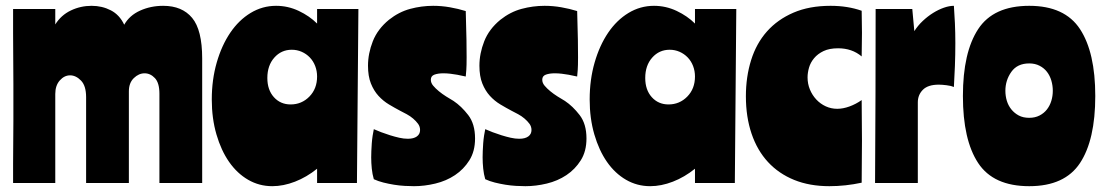

<svg xmlns="http://www.w3.org/2000/svg" viewBox="-20 -629 3797 660"><path d="M170 -598V-545Q190 -577 223.5 -593Q257 -609 295 -609Q331 -609 361 -593.5Q391 -578 407 -544Q425 -576 461.5 -592.5Q498 -609 541 -609Q606 -609 640.5 -567.5Q675 -526 675 -428V0H528V-307Q528 -344 512.5 -360.5Q497 -377 477 -377Q457 -377 440 -360.5Q423 -344 423 -315V0H276V-295Q276 -334 258.5 -352Q241 -370 221 -370Q201 -370 185.5 -352.5Q170 -335 170 -306V0H25Q25 -30 25 -67Q25 -104 25.5 -142Q26 -180 26 -214.5Q26 -249 26 -275Q26 -300 26 -339.5Q26 -379 25.5 -424Q25 -469 25 -514.5Q25 -560 25 -598Z M1207 0H1070V-49Q1034 -20 994 -4.5Q954 11 916 11Q871 11 833 -11Q795 -33 767.5 -72.5Q740 -112 724 -167Q708 -222 708 -287Q708 -355 725 -414Q742 -473 771.5 -516.5Q801 -560 841.5 -584.5Q882 -609 929 -609Q970 -609 1007 -591.5Q1044 -574 1070 -548V-598H1212ZM899 -361Q899 -320 921.5 -295Q944 -270 979 -270Q1017 -270 1043.5 -297Q1070 -324 1070 -366Q1070 -385 1063.5 -402Q1057 -419 1045 -431.5Q1033 -444 1017 -451Q1001 -458 983 -458Q947 -458 923 -431Q899 -404 899 -361Z M1317 -561Q1351 -588 1390 -598.5Q1429 -609 1469 -609Q1498 -609 1526.5 -604Q1555 -599 1581 -591Q1583 -530 1583.5 -491.5Q1584 -453 1584 -432Q1584 -402 1583 -389.5Q1582 -377 1581 -366Q1579 -366 1571 -368Q1563 -370 1552 -372Q1541 -374 1528.5 -375.5Q1516 -377 1504 -377Q1486 -377 1473.5 -372.5Q1461 -368 1461 -355Q1461 -344 1469 -334.5Q1477 -325 1488.5 -315.5Q1500 -306 1513.5 -297.5Q1527 -289 1539 -282Q1566 -264 1589.5 -233.5Q1613 -203 1613 -153Q1613 -109 1593.5 -78Q1574 -47 1544 -27Q1514 -7 1476.5 2Q1439 11 1403 11Q1389 11 1371 10Q1353 9 1334.5 6Q1316 3 1298 -1.5Q1280 -6 1265 -13Q1260 -30 1258 -49.5Q1256 -69 1256 -88Q1256 -97 1256.5 -110Q1257 -123 1258 -136.5Q1259 -150 1261 -163Q1263 -176 1265 -185Q1276 -180 1290.5 -174.5Q1305 -169 1321 -164Q1337 -159 1352.5 -155.5Q1368 -152 1382 -152Q1402 -152 1413 -160Q1424 -168 1424 -182Q1424 -194 1417 -203.5Q1410 -213 1400 -221.5Q1390 -230 1378 -236.5Q1366 -243 1356 -248Q1337 -258 1317 -270Q1297 -282 1281 -299.5Q1265 -317 1255 -342Q1245 -367 1245 -403Q1245 -445 1261.5 -487Q1278 -529 1317 -561Z M1700 -561Q1734 -588 1773 -598.5Q1812 -609 1852 -609Q1881 -609 1909.5 -604Q1938 -599 1964 -591Q1966 -530 1966.5 -491.5Q1967 -453 1967 -432Q1967 -402 1966 -389.5Q1965 -377 1964 -366Q1962 -366 1954 -368Q1946 -370 1935 -372Q1924 -374 1911.5 -375.5Q1899 -377 1887 -377Q1869 -377 1856.5 -372.5Q1844 -368 1844 -355Q1844 -344 1852 -334.5Q1860 -325 1871.5 -315.5Q1883 -306 1896.5 -297.5Q1910 -289 1922 -282Q1949 -264 1972.5 -233.5Q1996 -203 1996 -153Q1996 -109 1976.5 -78Q1957 -47 1927 -27Q1897 -7 1859.5 2Q1822 11 1786 11Q1772 11 1754 10Q1736 9 1717.5 6Q1699 3 1681 -1.5Q1663 -6 1648 -13Q1643 -30 1641 -49.5Q1639 -69 1639 -88Q1639 -97 1639.5 -110Q1640 -123 1641 -136.5Q1642 -150 1644 -163Q1646 -176 1648 -185Q1659 -180 1673.5 -174.5Q1688 -169 1704 -164Q1720 -159 1735.5 -155.5Q1751 -152 1765 -152Q1785 -152 1796 -160Q1807 -168 1807 -182Q1807 -194 1800 -203.5Q1793 -213 1783 -221.5Q1773 -230 1761 -236.5Q1749 -243 1739 -248Q1720 -258 1700 -270Q1680 -282 1664 -299.5Q1648 -317 1638 -342Q1628 -367 1628 -403Q1628 -445 1644.5 -487Q1661 -529 1700 -561Z M2506 0H2369V-49Q2333 -20 2293 -4.5Q2253 11 2215 11Q2170 11 2132 -11Q2094 -33 2066.5 -72.5Q2039 -112 2023 -167Q2007 -222 2007 -287Q2007 -355 2024 -414Q2041 -473 2070.5 -516.5Q2100 -560 2140.5 -584.5Q2181 -609 2228 -609Q2269 -609 2306 -591.5Q2343 -574 2369 -548V-598H2511ZM2198 -361Q2198 -320 2220.5 -295Q2243 -270 2278 -270Q2316 -270 2342.5 -297Q2369 -324 2369 -366Q2369 -385 2362.5 -402Q2356 -419 2344 -431.5Q2332 -444 2316 -451Q2300 -458 2282 -458Q2246 -458 2222 -431Q2198 -404 2198 -361Z M2835 -609Q2894 -609 2942 -592Q2942 -575 2942.5 -555.5Q2943 -536 2943 -516Q2943 -495 2942.5 -474Q2942 -453 2942 -435Q2909 -463 2861 -463Q2831 -463 2811 -453.5Q2791 -444 2778.5 -429Q2766 -414 2761 -396.5Q2756 -379 2756 -363Q2756 -341 2764 -321.5Q2772 -302 2786 -287Q2800 -272 2818.5 -263.5Q2837 -255 2858 -255Q2878 -255 2900 -263Q2922 -271 2942 -285Q2942 -252 2942.5 -216.5Q2943 -181 2943 -145Q2943 -110 2942.5 -73.5Q2942 -37 2942 -1Q2886 11 2831 11Q2763 11 2710 -10.5Q2657 -32 2620 -72Q2583 -112 2563.5 -169.5Q2544 -227 2544 -298Q2544 -365 2562 -422.5Q2580 -480 2616.5 -521Q2653 -562 2707.5 -585.5Q2762 -609 2835 -609Z M3116 -598 3123 -522Q3135 -541 3152 -557Q3169 -573 3187.5 -584.5Q3206 -596 3224.5 -602.5Q3243 -609 3259 -609Q3261 -583 3262.5 -549.5Q3264 -516 3264 -481Q3264 -441 3262.5 -402Q3261 -363 3259 -330Q3250 -334 3234 -336Q3218 -338 3207 -338Q3170 -338 3152.5 -320.5Q3135 -303 3135 -277V0H2988Q2989 -162 2989.5 -307.5Q2990 -453 2990 -598Z M3518 -609Q3640 -609 3692.5 -529Q3745 -449 3745 -299Q3745 -148 3692.5 -68.5Q3640 11 3518 11Q3395 11 3342.5 -68.5Q3290 -148 3290 -299Q3290 -449 3342.5 -529Q3395 -609 3518 -609ZM3518 -224Q3538 -224 3553.5 -232Q3569 -240 3579 -253Q3589 -266 3594 -282.5Q3599 -299 3599 -317Q3599 -335 3594 -352Q3589 -369 3579 -382Q3569 -395 3553.5 -403Q3538 -411 3518 -411Q3477 -411 3456.5 -382Q3436 -353 3436 -317Q3436 -299 3441 -282.5Q3446 -266 3456.5 -253Q3467 -240 3482 -232Q3497 -224 3518 -224Z"/></svg>

Font: Ranchers
Style: Regular
Weight: 400
Designer: Pablo Impallari, Brenda Gallo
Foundry: Pablo Impallari, Brenda Gallo
Version: Version 1.000; ttfautohint (v0.8) -G 200 -r 50